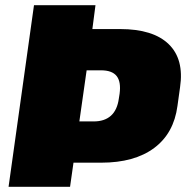

<svg xmlns="http://www.w3.org/2000/svg" viewBox="-20 -720 717 740"><path d="M111 -700H348L336 -608H443Q570 -608 630 -550Q690 -492 674 -384L664 -312Q650 -206 574 -149.5Q498 -93 370 -93H254L276 -252H341Q383 -252 407.5 -274Q432 -296 438 -340L441 -359Q447 -405 429.5 -427Q412 -449 369 -449H260L321 -499L250 0H13Z"/></svg>

Font: Pathway Extreme SemiCondensed Black
Style: Italic
Weight: 900
Width: 4
Italic angle: -8°
Version: Version 1.001;gftools[0.9.26]